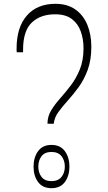

<svg xmlns="http://www.w3.org/2000/svg" viewBox="-20 -976 565 1007"><path d="M262 -327H229Q229 -365 248 -396.5Q267 -428 295 -459.5Q323 -491 351 -527.5Q379 -564 398.5 -611.5Q418 -659 418 -723Q418 -771 403.5 -811.5Q389 -852 356.5 -876.5Q324 -901 269 -901Q192 -901 146.5 -857.5Q101 -814 101 -715V-702H68Q67 -707 67 -711.5Q67 -716 67 -721Q67 -833 121 -894.5Q175 -956 271 -956Q333 -956 375 -926.5Q417 -897 438 -846Q459 -795 459 -731Q459 -661 440 -609.5Q421 -558 392.5 -519Q364 -480 335.5 -448.5Q307 -417 286 -388Q265 -359 262 -327ZM250 11Q204 11 180 -21Q156 -53 156 -102Q156 -151 180 -183.5Q204 -216 250 -216Q296 -216 320 -183.5Q344 -151 344 -102Q344 -53 320 -21Q296 11 250 11ZM250 -26Q285 -26 302.5 -48Q320 -70 320 -102Q320 -135 302.5 -157Q285 -179 250 -179Q215 -179 198 -157Q181 -135 181 -102Q181 -70 198 -48Q215 -26 250 -26Z"/></svg>

Font: Noto Serif Myanmar ExtraCondensed ExtraLight
Style: Regular
Weight: 200
Width: 2
Designer: Ben Mitchell and the Monotype Design Team
Foundry: Monotype Imaging Inc.
Version: Version 2.106; ttfautohint (v1.8.4.7-5d5b)